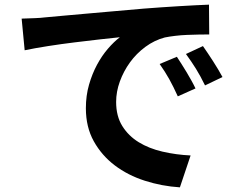

<svg xmlns="http://www.w3.org/2000/svg" viewBox="-20 -764 1040 825"><path d="M740 -520Q749 -506 760 -489Q771 -472 782 -453.5Q793 -435 803 -417Q813 -399 820 -384L744 -350Q725 -392 707.5 -423.5Q690 -455 666 -489ZM852 -566Q861 -553 872.5 -536Q884 -519 895.5 -501Q907 -483 917.5 -465.5Q928 -448 936 -433L861 -397Q841 -438 822 -468.5Q803 -499 779 -532ZM73 -684Q103 -685 129.5 -686Q156 -687 170 -689Q201 -692 246.5 -696Q292 -700 347.5 -705Q403 -710 466.5 -715.5Q530 -721 598 -727Q675 -733 750 -737.5Q825 -742 878 -744L879 -616Q859 -616 834 -615.5Q809 -615 783.5 -614Q758 -613 733 -610Q708 -607 688 -603Q643 -591 604.5 -562.5Q566 -534 538.5 -496Q511 -458 495 -414Q479 -370 479 -326Q479 -265 505.5 -222.5Q532 -180 576 -153Q620 -126 678 -112.5Q736 -99 799 -96L753 41Q675 36 602 12.5Q529 -11 473 -53.5Q417 -96 383 -157Q349 -218 349 -299Q349 -353 362.5 -400Q376 -447 397 -486Q418 -525 444 -555Q470 -585 495 -604Q463 -601 411 -595Q359 -589 301.5 -582Q244 -575 186.5 -566Q129 -557 86 -548Z"/></svg>

Font: SpoqaHanSansJP-Bold
Style: Regular
Weight: 700
Designer: [Source Han Sans]
Ryoko NISHIZUKA  (kana & ideographs); Paul D. Hunt (Latin, Greek & Cyrillic); Wenlong ZHANG  (bopomofo
Foundry: Spoqa (http://bi.spoqa.com)
Version: Version 1.002.20150607